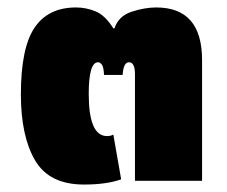

<svg xmlns="http://www.w3.org/2000/svg" viewBox="-20 -485 608 515"><path d="M205 10Q266 10 305 -4L284 -124Q277 -120 267 -120Q218 -120 218 -233Q218 -318 243 -318Q248 -318 253 -312Q258 -306 259 -284H309Q311 -318 326 -318Q342 -318 342 -286V0H522V-324Q522 -465 399 -465Q368 -465 333 -453.5Q298 -442 287 -409H284Q262 -444 236.5 -454.5Q211 -465 184 -465Q109 -465 72.5 -410.5Q36 -356 36 -232Q36 -120 74 -55Q112 10 205 10Z"/></svg>

Font: Noto Sans Thai UI Black
Style: Regular
Weight: 900
Designer: Monotype Design Team
Foundry: Monotype Imaging Inc.
Version: Version 1.901